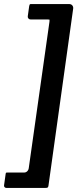

<svg xmlns="http://www.w3.org/2000/svg" viewBox="-63 -762 389 947"><path d="M-31 165Q-37 165 -40.5 161Q-44 157 -43 152L-35 95Q-34 90 -32.5 89.5Q-31 89 -26 89H56Q65 89 71.5 82.5Q78 76 79 66L181 -655Q182 -665 180.5 -665.5Q179 -666 170 -666H88Q81 -666 77 -671Q73 -676 74 -682L81 -732Q83 -740 84.5 -741Q86 -742 93 -742H278Q288 -742 293.5 -735.5Q299 -729 298 -720L176 154Q175 161 172 163Q169 165 159 165H-31Z"/></svg>

Font: Libre Franklin Thin SemiBold
Style: Italic
Weight: 600
Italic angle: -8°
Version: Version 3.000